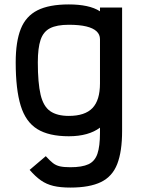

<svg xmlns="http://www.w3.org/2000/svg" viewBox="-20 -652 640 868"><path d="M298 196Q253 196 221.5 188.5Q190 181 165 163.5Q140 146 114 116L187 54Q205 74 219 85Q233 96 251 100Q269 104 298 104Q351 104 380 90.5Q409 77 420.5 43Q432 9 432 -51V-75Q407 -56 371.5 -46Q336 -36 291 -36Q201 -36 148.5 -68.5Q96 -101 73.5 -174.5Q51 -248 51 -370Q51 -464 74 -521.5Q97 -579 149.5 -605.5Q202 -632 291 -632Q336 -632 371.5 -624.5Q407 -617 432 -601V-618H532V-60Q532 33 510 89.5Q488 146 436.5 171Q385 196 298 196ZM291 -128Q364 -128 398 -163.5Q432 -199 432 -275V-475Q432 -496 416.5 -510.5Q401 -525 370 -532.5Q339 -540 291 -540Q237 -540 206.5 -524.5Q176 -509 163.5 -472Q151 -435 151 -370Q151 -277 163.5 -224Q176 -171 207 -149.5Q238 -128 291 -128Z"/></svg>

Font: Victor Mono Thin
Style: Bold
Weight: 700
Monospace: yes
Version: Version 1.561;gftools[0.9.30]